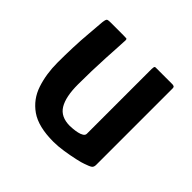

<svg xmlns="http://www.w3.org/2000/svg" viewBox="-126 -600 732 732"><g transform="rotate(45 239.5 -234.0)"><path d="M248 4Q167 4 123.5 -26.5Q80 -57 63 -108.5Q46 -160 46 -221Q46 -261 47.5 -303Q49 -345 52.5 -383.5Q56 -422 58 -451Q60 -467 64 -469.5Q68 -472 80 -472H149Q161 -472 166 -471.5Q171 -471 169 -455Q169 -450 167.5 -425Q166 -400 164 -364Q162 -328 161 -289Q160 -250 160 -217Q160 -150 180.5 -116.5Q201 -83 250 -83Q256 -83 267 -84Q278 -85 289.5 -87.5Q301 -90 309 -95Q317 -100 317 -108V-457Q317 -462 318 -467Q319 -472 324 -472H414Q417 -472 421.5 -470.5Q426 -469 426 -461V-49Q426 -37 419 -32Q412 -27 391 -20Q381 -16 356 -10.5Q331 -5 302 -0.5Q273 4 248 4Z"/></g></svg>

Font: Glory Thin SemiBold
Style: Regular
Weight: 600
Version: Version 1.011